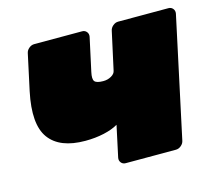

<svg xmlns="http://www.w3.org/2000/svg" viewBox="-81 -620 813 720"><g transform="rotate(-15 326.0 -260.0)"><path d="M323 0Q312 0 305.5 -8Q299 -16 301 -27L327 -148Q305 -135 271.5 -127.5Q238 -120 199 -120Q100 -120 59.5 -175.5Q19 -231 45 -354L75 -493Q77 -504 86.5 -512Q96 -520 107 -520H293Q304 -520 310.5 -512Q317 -504 315 -493L287 -364Q281 -337 288.5 -328Q296 -319 322 -319Q339 -319 353 -327Q367 -335 369 -347L401 -493Q403 -504 412.5 -512Q422 -520 433 -520H628Q639 -520 645.5 -512Q652 -504 650 -493L550 -27Q548 -16 538.5 -8Q529 0 518 0Z"/></g></svg>

Font: Rubik Black
Style: Italic
Weight: 900
Italic angle: -12°
Designer: Hubert and Fischer
Foundry: Hubert and Fischer
Version: Version 2.300;gftools[0.9.30]